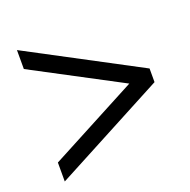

<svg xmlns="http://www.w3.org/2000/svg" viewBox="-99 -607 708 714"><g transform="rotate(-20 255.0 -250.0)"><path d="M40 10V-65L390 -250L40 -435V-510L480 -277V-223Z"/></g></svg>

Font: Homenaje
Style: Regular
Weight: 400
Designer: Constanza Artigas Preller, Agustina Mingote
Foundry: Constanza Artigas Preller, Agustina Mingote
Version: Version 1.100